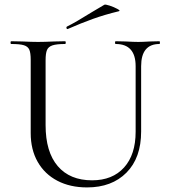

<svg xmlns="http://www.w3.org/2000/svg" viewBox="-20 -805 738 838"><path d="M485 -613Q482 -613 482 -619Q482 -625 485 -625L529 -624Q563 -622 584 -622Q601 -622 635 -624L676 -625Q678 -625 678 -619Q678 -613 676 -613Q596 -613 596 -516V-231Q596 -116 532 -51.5Q468 13 360 13Q286 13 230.5 -16Q175 -45 144.5 -98.5Q114 -152 114 -224V-544Q114 -574 108 -588Q102 -602 84.5 -607.5Q67 -613 29 -613Q26 -613 26 -619Q26 -625 29 -625L78 -624Q120 -622 146 -622Q174 -622 216 -624L264 -625Q267 -625 267 -619Q267 -613 264 -613Q227 -613 209 -607Q191 -601 185 -586.5Q179 -572 179 -542V-259Q179 -142 232 -80Q285 -18 382 -18Q471 -18 521.5 -74Q572 -130 572 -230V-516Q572 -613 485 -613ZM275 -678Q271 -678 270 -682.5Q269 -687 272 -689Q309 -707 381 -752Q417 -774 435 -784Q439 -787 458.5 -780.5Q478 -774 492.5 -766Q507 -758 499 -756Q437 -741 385.5 -722.5Q334 -704 277 -679Z"/></svg>

Font: Cormorant Garamond
Style: Regular
Weight: 400
Designer: Christian Thalmann (Catharsis Fonts)
Version: Version 3.000